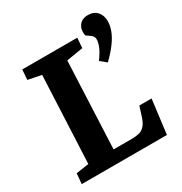

<svg xmlns="http://www.w3.org/2000/svg" viewBox="-180 -914 991 1046"><g transform="rotate(-30 315.0 -390.5)"><path d="M38 -65 118 -77 143 -623 59 -640 64 -703H410L405 -640L301 -623L277 -77H391Q415 -77 436 -81.5Q457 -86 473 -103.5Q489 -121 500 -157L518 -214H595L568 0H32ZM487 -503 449 -534Q478 -575 487.5 -599.5Q497 -624 497 -641Q498 -649 494 -658Q490 -667 478 -675L454 -692Q449 -716 455 -736Q461 -756 477.5 -768.5Q494 -781 521 -781Q558 -781 578.5 -758Q599 -735 599 -699Q599 -671 588 -641Q577 -611 552.5 -577Q528 -543 487 -503Z"/></g></svg>

Font: Literata 18pt
Style: Bold Italic
Weight: 700
Italic angle: -2°
Designer: Latin by Veronika Burian and Jose Scaglione. Greek by Irene Vlachou. Cyrillic by Vera Evstafieva
Foundry: TypeTogether
Version: Version 3.103;gftools[0.9.29]